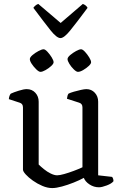

<svg xmlns="http://www.w3.org/2000/svg" viewBox="-20 -954 625 978"><path d="M246 4Q222 4 196 -7Q170 -18 147.5 -34Q125 -50 111 -65.5Q97 -81 97 -90V-407Q97 -426 80 -431L25 -449Q26 -460 29 -467Q32 -474 35 -477Q50 -484 75.5 -492Q101 -500 116 -500Q143 -500 160 -481.5Q177 -463 177 -436V-116Q187 -106 203.5 -92.5Q220 -79 238.5 -70Q257 -61 271 -61Q284 -61 307 -67.5Q330 -74 355.5 -83.5Q381 -93 400 -102V-407Q400 -426 383 -431L321 -451Q323 -469 329 -477Q339 -482 356.5 -487Q374 -492 392 -496Q410 -500 420 -500Q446 -500 463 -481.5Q480 -463 480 -436V-61L551 -53Q558 -44 558 -31Q549 -19 524 -9.5Q499 0 484 0Q458 0 436 -14.5Q414 -29 407 -48Q385 -36 355 -24Q325 -12 295.5 -4Q266 4 246 4ZM377 -588Q369 -588 356 -600.5Q343 -613 333.5 -628.5Q324 -644 324 -653Q324 -662 337.5 -673.5Q351 -685 367.5 -694Q384 -703 393 -703Q401 -703 413 -690Q425 -677 434.5 -661.5Q444 -646 444 -637Q444 -629 431.5 -617.5Q419 -606 403.5 -597Q388 -588 377 -588ZM186 -588Q178 -588 165 -600.5Q152 -613 142 -628Q132 -643 132 -653Q132 -662 145.5 -673.5Q159 -685 176 -694Q193 -703 202 -703Q210 -703 222 -690Q234 -677 243.5 -661.5Q253 -646 253 -637Q253 -629 240.5 -617.5Q228 -606 212 -597Q196 -588 186 -588ZM288 -760Q269 -760 237.5 -799.5Q206 -839 150 -914Q152 -918 159 -924.5Q166 -931 175 -934L289 -837L402 -934Q420 -927 426 -914Q368 -836 337 -798Q306 -760 288 -760Z"/></svg>

Font: Texturina Light
Style: Regular
Weight: 300
Designer: Guillermo Torres Carreño
Foundry: Omnibus-Type
Version: Version 1.002; ttfautohint (v1.8.3)